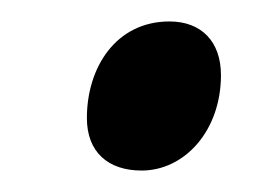

<svg xmlns="http://www.w3.org/2000/svg" viewBox="-20 -442 259 179"><path d="M112 -283C152 -283 186 -320 186 -372C186 -403 168 -422 138 -422C88 -422 61 -379 61 -332C61 -300 81 -283 112 -283Z"/></svg>

Font: Noto Sans UI Condensed Medium
Style: Italic
Weight: 500
Width: 3
Italic angle: -12°
Designer: Monotype Design Team
Foundry: Monotype Imaging Inc.
Version: Version 1.901